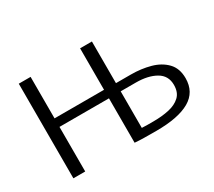

<svg xmlns="http://www.w3.org/2000/svg" viewBox="-103 -716 1021 914"><g transform="rotate(-30 407.0 -259.0)"><path d="M527 2Q487 2 459 1.5Q431 1 409 -1V-245H137V0H72V-520H137V-292H409V-520H474V-291H556Q612 -291 661.5 -277.5Q711 -264 742 -232Q773 -200 773 -146Q773 -70 710.5 -34Q648 2 527 2ZM538 -44Q585 -44 623.5 -52.5Q662 -61 685.5 -83Q709 -105 709 -146Q709 -197 666.5 -221.5Q624 -246 557 -246H474V-45Q489 -44 505 -44Q521 -44 538 -44Z"/></g></svg>

Font: Murecho Light
Style: Regular
Weight: 300
Designer: Neil Summerour
Foundry: Positype
Version: Version 1.010; ttfautohint (v1.8.3)